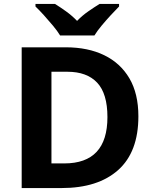

<svg xmlns="http://www.w3.org/2000/svg" viewBox="-20 -954 780 974"><path d="M682 -364Q682 -183 579.5 -91.5Q477 0 292 0H90V-714H314Q426 -714 508.5 -674Q591 -634 636.5 -556.5Q682 -479 682 -364ZM525 -360Q525 -479 473 -534.5Q421 -590 322 -590H241V-125H306Q525 -125 525 -360ZM285 -774Q271 -797 248.5 -824Q226 -851 202.5 -877Q179 -903 160 -921V-934H259Q285 -918 315 -896.5Q345 -875 371 -848Q397 -875 428 -896.5Q459 -918 485 -934H584V-921Q566 -903 542 -877Q518 -851 495.5 -824Q473 -797 459 -774Z"/></svg>

Font: Noto IKEA Simplified Chinese
Style: Bold
Weight: 700
Designer: Monotype Design Team
Foundry: Monotype Imaging Inc.
Version: Version 1.100